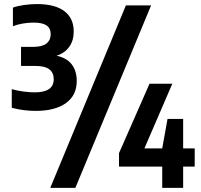

<svg xmlns="http://www.w3.org/2000/svg" viewBox="-20 -834 967 922"><path d="M151.5 -301.5Q92 -301.5 36.5 -316.5V-406Q62.5 -398.5 92.2 -394.5Q122 -390.5 147 -390.5Q238 -390.5 238 -453.5Q238 -485 216.8 -501.2Q195.5 -517.5 148 -517.5H81V-609H140Q183 -609 203.2 -625.2Q223.5 -641.5 223.5 -669.5Q223.5 -698 203.8 -711.8Q184 -725.5 141 -725.5Q116 -725.5 89.5 -721Q63 -716.5 42 -708V-797.5Q64 -805.5 95.8 -810Q127.5 -814.5 157.5 -814.5Q244 -814.5 289 -780.5Q334 -746.5 334 -682.5Q334 -639 312.2 -608.8Q290.5 -578.5 251.5 -566.5Q300.5 -556 324.5 -524.8Q348.5 -493.5 348.5 -445.5Q348.5 -376 296.5 -338.8Q244.5 -301.5 151.5 -301.5ZM221.5 68 584.5 -808H705.5L342 68ZM551.5 -34V-98.5L698 -432H807.5L673.5 -121.5H759L784.5 -263H859.5V-121.5H915V-34H859.5V68H759V-34Z"/></svg>

Font: Encode Sans Condensed Condensed
Style: Bold
Weight: 700
Width: 3
Designer: Multiple Designers
Foundry: Impallari Type
Version: Version 3.000; ttfautohint (v1.8.3) -l 8 -r 50 -G 200 -x 14 